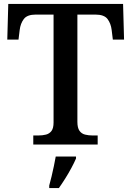

<svg xmlns="http://www.w3.org/2000/svg" viewBox="-20 -734 666 975"><path d="M149 0V-46H174Q196 -46 213.5 -50.5Q231 -55 241.5 -69Q252 -83 252 -112V-660H162Q118 -660 101 -637.5Q84 -615 80 -582L74 -533H17L22 -714H605L610 -533H553L547 -582Q543 -615 526 -637.5Q509 -660 464 -660H373V-115Q373 -85 383.5 -70Q394 -55 412 -50.5Q430 -46 451 -46H476V0ZM230 208Q236 187 242 161.5Q248 136 253.5 110Q259 84 263 61H366V71Q357 92 342.5 119Q328 146 311 173Q294 200 279 221H230Z"/></svg>

Font: Noto Rashi Hebrew Medium
Style: Regular
Weight: 500
Version: Version 1.006